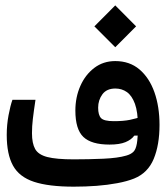

<svg xmlns="http://www.w3.org/2000/svg" viewBox="-20 -701 626 724"><path d="M258.3 2.9Q163.6 2.9 108.2 -15.4Q52.7 -33.7 29.1 -76.4Q5.4 -119.1 5.4 -192.4Q5.4 -230 12.2 -266.4Q19 -302.7 26.9 -324.7H113.8Q106.9 -278.8 103.8 -252Q100.6 -225.1 100.6 -198.7Q100.6 -160.6 112.5 -139.2Q124.5 -117.7 158.4 -108.9Q192.4 -100.1 258.3 -100.1Q314.5 -100.1 369.6 -102.5Q424.8 -105 456.1 -114.3Q473.1 -119.1 482.7 -128.2Q492.2 -137.2 496.1 -159.7Q500 -182.1 500 -226.6Q500 -278.8 488.8 -309.6Q477.5 -340.3 458.5 -353.8Q439.5 -367.2 415 -367.2Q382.3 -367.2 366.2 -345.5Q350.1 -323.7 350.1 -294.9Q350.1 -267.1 361.1 -255.6Q372.1 -244.1 409.2 -244.1Q445.3 -244.1 469.5 -249Q493.7 -253.9 521.5 -263.7L520 -190.4L486.3 -189.5Q475.6 -174.3 453.1 -165Q430.7 -155.8 393.1 -155.8Q324.7 -155.8 294.4 -184.6Q264.2 -213.4 264.2 -284.2Q264.2 -334.5 283 -377Q301.8 -419.4 335.7 -445.1Q369.6 -470.7 414.6 -470.7Q468.8 -470.7 505.9 -439.2Q543 -407.7 562.3 -353.3Q581.5 -298.8 581.5 -230Q581.5 -154.8 559.6 -101.8Q537.6 -48.8 485.8 -27.8Q459 -17.1 422.4 -10.3Q385.7 -3.4 344 -0.2Q302.2 2.9 258.3 2.9ZM414.6 -522.9 335.9 -601.6 414.6 -680.7 493.2 -601.6Z"/></svg>

Font: Cascadia Code
Style: Regular
Weight: 400
Designer: Aaron Bell
Foundry: Saja Typeworks
Version: Version 2404.023